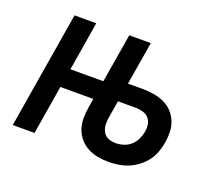

<svg xmlns="http://www.w3.org/2000/svg" viewBox="-93 -658 937 804"><g transform="rotate(20 375.0 -256.0)"><path d="M456 8Q431 8 407 3.5Q383 -1 362.5 -12Q342 -23 326.5 -41Q311 -59 303.5 -81.5Q296 -104 296 -128.5Q296 -153 300 -178L357 -520H453L421 -328H486Q511 -328 535.5 -324Q560 -320 581.5 -310.5Q603 -301 619 -284.5Q635 -268 644.5 -246.5Q654 -225 655 -200Q656 -175 652 -150Q648 -128 640.5 -106.5Q633 -85 618.5 -65.5Q604 -46 585 -31.5Q566 -17 544.5 -8Q523 1 500.5 4.5Q478 8 456 8ZM457 -76Q474 -76 492 -81.5Q510 -87 524 -99.5Q538 -112 546 -129Q554 -146 557 -163Q560 -180 557.5 -196Q555 -212 544.5 -223.5Q534 -235 518.5 -239.5Q503 -244 486 -244H407L394 -165Q391 -148 392.5 -131.5Q394 -115 402 -101.5Q410 -88 425 -82Q440 -76 457 -76ZM27 0 113 -520H210L174 -302H369L355 -218H160L124 0Z"/></g></svg>

Font: Iosevka Custom Medium
Style: Italic
Weight: 500
Italic angle: -9°
Designer: Belleve Invis
Foundry: Belleve Invis
Version: Version 27.0.1